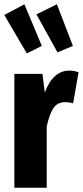

<svg xmlns="http://www.w3.org/2000/svg" viewBox="-22 -875 386 895"><path d="M172.9 -661.1 103 -626 -2 -805.2 91.8 -855ZM317.9 -661.1 246.1 -630.9 147.9 -808.1 243.2 -855ZM301.8 -545.9Q323.2 -545.9 344.2 -538.1L318.8 -393.1Q300.8 -398.9 282.2 -398.9Q245.1 -398.9 226.6 -370.4Q208 -341.8 195.8 -285.2V0H44.9V-530.8H175.8L187 -443.8Q224.6 -545.9 301.8 -545.9Z"/></svg>

Font: Fira Sans Compressed
Style: Bold
Weight: 700
Width: 1
Designer: Carrois Corporate & Edenspiekermann AG
Foundry: Carrois Corporate GbR & Edenspiekermann AG
Version: Version 4.203;PS 004.203;hotconv 1.0.88;makeotf.lib2.5.64775